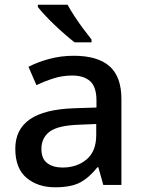

<svg xmlns="http://www.w3.org/2000/svg" viewBox="-20 -786 615 816"><path d="M293 -549Q395 -549 445.5 -504.5Q496 -460 496 -365V0H419L398 -75H394Q359 -31 320.5 -10.5Q282 10 214 10Q141 10 93 -30Q45 -70 45 -154Q45 -236 107 -279Q169 -322 297 -326L390 -329V-358Q390 -417 363 -441Q336 -465 287 -465Q246 -465 208 -453Q170 -441 135 -424L101 -502Q139 -522 189 -535.5Q239 -549 293 -549ZM317 -256Q226 -253 191 -226.5Q156 -200 156 -153Q156 -111 181 -92.5Q206 -74 246 -74Q307 -74 348 -108.5Q389 -143 389 -212V-259ZM267 -766Q279 -744 297 -716.5Q315 -689 334.5 -663Q354 -637 369 -618V-606H297Q279 -620 256.5 -639.5Q234 -659 211.5 -680.5Q189 -702 170.5 -722Q152 -742 141 -756V-766Z"/></svg>

Font: Noto Sans Javanese Medium
Style: Regular
Weight: 500
Version: Version 2.004